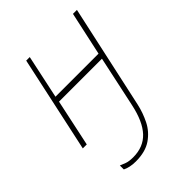

<svg xmlns="http://www.w3.org/2000/svg" viewBox="-219 -640 993 993"><g transform="rotate(-45 277.5 -143.0)"><path d="M184 242Q162 242 143.5 238Q125 234 111 227V198Q123 203 141 210Q159 217 190 217Q265 217 310 169Q355 121 376 22L436 -258H122L67 0H38L152 -528H178L127 -289H442L494 -528H523L399 40Q388 90 365 136Q342 182 298.5 212Q255 242 184 242Z"/></g></svg>

Font: Noto Sans Disp Thin
Style: Italic
Weight: 100
Italic angle: -12°
Designer: Monotype Design Team
Foundry: Monotype Imaging Inc.
Version: Version 2.000;GOOG;noto-source:20170915:90ef993387c0